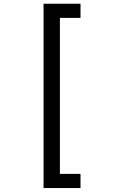

<svg xmlns="http://www.w3.org/2000/svg" viewBox="-20 -832 640 1005"><path d="M401.4 -738.3H293.5V78.1H401.4V152.3H208V-812.5H401.4Z"/></svg>

Font: RobotoMono-Regular
Style: Regular
Weight: 400
Designer: Google
Version: Version 2.000985; 2015; ttfautohint (v1.3)